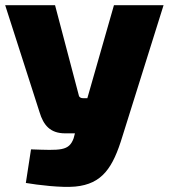

<svg xmlns="http://www.w3.org/2000/svg" viewBox="-21 -710 653 743"><path d="M420 -690 317 -330H300C292 -330 285 -334 284 -341L192 -690H-1L132 -276C147 -226 173 -194 231 -194H269L264 -175C246 -125 213 -128 99 -132L79 -2C126 6 217 17 270 12C375 2 416 -61 453 -183L612 -690Z"/></svg>

Font: Exo 2 Extra Bold
Style: Regular
Weight: 800
Designer: Natanael Gama
Version: Version 1.001;PS 001.001;hotconv 1.0.88;makeotf.lib2.5.64775